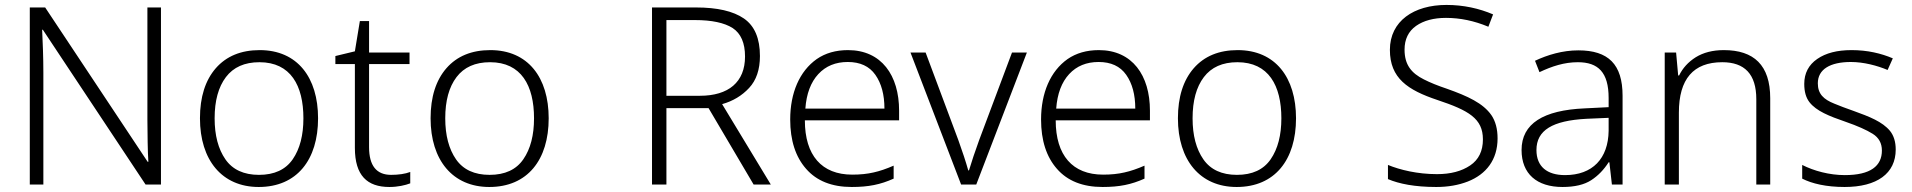

<svg xmlns="http://www.w3.org/2000/svg" viewBox="-20 -744 7708 774"><path d="M628.9 -713.9H574.2V-261.2C574.2 -233.4 574.7 -203.1 575.2 -171.4C575.7 -139.2 576.7 -112.8 578.1 -91.8H575.2L162.1 -713.9H100.1V0H154.8V-451.2C154.8 -513.7 152.3 -571.8 149.9 -624H152.8L566.9 0H628.9Z M1262.2 -267.1C1262.2 -431.2 1179.2 -542 1026.9 -542C951.7 -542 892.6 -517.6 850.1 -469.2C807.6 -420.4 786.1 -353 786.1 -267.1C786.1 -98.6 875 9.8 1022.9 9.8C1177.2 9.8 1262.2 -100.1 1262.2 -267.1ZM845.2 -267.1C845.2 -337.9 860.4 -393.1 890.6 -433.1C920.9 -473.1 965.8 -493.2 1025.9 -493.2C1151.9 -493.2 1203.1 -398.9 1203.1 -267.1C1203.1 -199.2 1189 -144 1160.2 -102.1C1131.3 -60.1 1085.9 -39.1 1023.9 -39.1C962.9 -39.1 917.5 -60.1 888.7 -101.6C859.9 -143.1 845.2 -198.2 845.2 -267.1Z M1556.6 -39.1C1497.6 -39.1 1467.8 -76.2 1467.8 -150.9V-485.8H1630.9V-532.2H1467.8V-659.2H1430.7L1410.6 -537.1L1332 -518.1V-485.8H1410.6V-147.9C1410.6 -36.1 1460.4 9.8 1549.8 9.8C1583 9.8 1613.8 2.9 1633.8 -4.9V-50.8C1613.8 -43 1585.9 -39.1 1556.6 -39.1Z M2191.9 -267.1C2191.9 -431.2 2108.9 -542 1956.5 -542C1881.3 -542 1822.3 -517.6 1779.8 -469.2C1737.3 -420.4 1715.8 -353 1715.8 -267.1C1715.8 -98.6 1804.7 9.8 1952.6 9.8C2106.9 9.8 2191.9 -100.1 2191.9 -267.1ZM1774.9 -267.1C1774.9 -337.9 1790 -393.1 1820.3 -433.1C1850.6 -473.1 1895.5 -493.2 1955.6 -493.2C2081.5 -493.2 2132.8 -398.9 2132.8 -267.1C2132.8 -199.2 2118.7 -144 2089.8 -102.1C2061 -60.1 2015.6 -39.1 1953.6 -39.1C1892.6 -39.1 1847.2 -60.1 1818.4 -101.6C1789.6 -143.1 1774.9 -198.2 1774.9 -267.1Z M2608.4 -713.9V0H2666.5V-308.1H2836.4L3018.1 0H3087.4L2891.1 -324.2C2934.6 -336.4 2971.2 -358.4 3000 -389.6C3028.8 -420.4 3043.5 -463.4 3043.5 -518.1C3043.5 -589.4 3022 -639.6 2979 -669.4C2935.5 -699.2 2871.6 -713.9 2786.1 -713.9ZM2781.2 -663.1C2849.1 -663.1 2899.9 -652.3 2933.6 -630.9C2966.8 -608.9 2983.4 -570.8 2983.4 -516.1C2983.4 -413.1 2917 -357.9 2801.3 -357.9H2666.5V-663.1Z M3398.4 -542C3349.1 -542 3307.1 -529.8 3272.5 -505.9C3203.1 -457 3165.5 -369.6 3165.5 -262.2C3165.5 -178.2 3187 -111.8 3229.5 -63.5C3272 -14.6 3333.5 9.8 3413.6 9.8C3481.4 9.8 3529.3 0 3582.5 -23.9V-76.2C3553.2 -63.5 3526.4 -54.2 3501.5 -48.8C3476.6 -43 3448.2 -40 3415.5 -40C3292.5 -40 3224.6 -117.7 3224.6 -258.8H3604.5V-297.9C3604.5 -439.9 3533.7 -542 3398.4 -542ZM3397.5 -494.1C3447.3 -494.1 3484.4 -477.1 3508.8 -442.4C3533.2 -407.7 3545.4 -362.3 3545.4 -306.2H3226.6C3231 -366.2 3248.5 -412.6 3278.8 -445.3C3309.1 -478 3348.6 -494.1 3397.5 -494.1Z M3915.5 0 4119.6 -532.2H4059.6L3927.2 -179.2C3911.6 -136.2 3896 -90.3 3886.2 -57.1H3883.3C3874 -90.3 3859.4 -134.8 3843.3 -179.2L3711.4 -532.2H3650.4L3854.5 0Z M4409.7 -542C4360.4 -542 4318.4 -529.8 4283.7 -505.9C4214.4 -457 4176.8 -369.6 4176.8 -262.2C4176.8 -178.2 4198.2 -111.8 4240.7 -63.5C4283.2 -14.6 4344.7 9.8 4424.8 9.8C4492.7 9.8 4540.5 0 4593.8 -23.9V-76.2C4564.5 -63.5 4537.6 -54.2 4512.7 -48.8C4487.8 -43 4459.5 -40 4426.8 -40C4303.7 -40 4235.8 -117.7 4235.8 -258.8H4615.7V-297.9C4615.7 -439.9 4544.9 -542 4409.7 -542ZM4408.7 -494.1C4458.5 -494.1 4495.6 -477.1 4520 -442.4C4544.4 -407.7 4556.6 -362.3 4556.6 -306.2H4237.8C4242.2 -366.2 4259.8 -412.6 4290 -445.3C4320.3 -478 4359.9 -494.1 4408.7 -494.1Z M5204.6 -267.1C5204.6 -431.2 5121.6 -542 4969.2 -542C4894 -542 4835 -517.6 4792.5 -469.2C4750 -420.4 4728.5 -353 4728.5 -267.1C4728.5 -98.6 4817.4 9.8 4965.3 9.8C5119.6 9.8 5204.6 -100.1 5204.6 -267.1ZM4787.6 -267.1C4787.6 -337.9 4802.7 -393.1 4833 -433.1C4863.3 -473.1 4908.2 -493.2 4968.3 -493.2C5094.2 -493.2 5145.5 -398.9 5145.5 -267.1C5145.5 -199.2 5131.3 -144 5102.5 -102.1C5073.7 -60.1 5028.3 -39.1 4966.3 -39.1C4905.3 -39.1 4859.9 -60.1 4831.1 -101.6C4802.2 -143.1 4787.6 -198.2 4787.6 -267.1Z M6017.1 -186C6017.1 -224.1 6008.8 -255.4 5992.2 -279.8C5958.5 -328.1 5897 -356.4 5813 -386.2C5776.4 -398.4 5745.1 -411.1 5720.2 -423.8C5669.4 -449.2 5642.1 -482.9 5642.1 -543.9C5642.1 -585.9 5657.7 -617.7 5688.5 -639.6C5719.2 -661.1 5759.8 -671.9 5809.1 -671.9C5865.7 -671.9 5922.9 -660.2 5980 -636.2L5999 -686C5942.9 -710 5879.9 -724.1 5811 -724.1C5679.7 -724.1 5583 -659.2 5583 -543C5583 -428.7 5654.8 -380.9 5774.9 -340.8C5900.9 -298.8 5958 -266.1 5958 -182.1C5958 -135.3 5940.9 -100.1 5906.7 -77.1C5872.1 -53.7 5827.6 -42 5772.9 -42C5694.3 -42 5624 -59.1 5575.2 -79.1V-22C5620.1 -2.9 5683.6 9.8 5770 9.8C5817.4 9.8 5859.4 2.4 5897 -12.2C5971.7 -41.5 6017.1 -100.6 6017.1 -186Z M6342.8 -541C6278.8 -541 6218.8 -522.9 6168 -499L6186 -453.1C6236.8 -477.1 6286.1 -493.2 6340.8 -493.2C6422.4 -493.2 6464.8 -452.6 6464.8 -349.1V-312L6367.7 -307.1C6202.1 -299.8 6113.8 -246.1 6113.8 -139.2C6113.8 -43 6175.8 9.8 6278.8 9.8C6328.1 9.8 6366.7 0.5 6394.5 -17.6C6422.4 -35.6 6445.8 -60.1 6464.8 -89.8H6467.8L6478 0H6521V-357.9C6521 -484.9 6463.4 -541 6342.8 -541ZM6464.8 -269V-216.8C6463.4 -105 6399.9 -38.1 6289.1 -38.1C6216.8 -38.1 6173.8 -72.3 6173.8 -139.2C6173.8 -219.2 6238.8 -257.8 6375 -265.1Z M6929.2 -542C6884.3 -542 6846.7 -532.2 6815.9 -513.2C6785.2 -493.7 6763.2 -469.2 6749 -439.9H6745.1L6736.8 -532.2H6690.9V0H6748V-290C6748 -425.3 6806.2 -493.2 6922.9 -493.2C7012.7 -493.2 7060.1 -445.3 7060.1 -344.2V0H7116.2V-348.1C7116.2 -481.4 7050.3 -542 6929.2 -542Z M7622.1 -141.1C7622.1 -172.4 7614.3 -197.3 7599.1 -216.3C7568.4 -253.4 7516.1 -273.9 7452.1 -296.9C7421.4 -307.6 7395.5 -317.4 7374.5 -326.2C7331.5 -343.3 7308.1 -365.2 7308.1 -408.2C7308.1 -464.4 7357.4 -494.1 7441.4 -494.1C7492.7 -494.1 7547.9 -479.5 7589.4 -461.9L7610.4 -508.8C7563.5 -528.8 7508.3 -542 7444.3 -542C7386.2 -542 7340.3 -530.3 7305.7 -506.3C7271 -482.4 7253.4 -448.7 7253.4 -405.8C7253.4 -374.5 7260.3 -350.1 7274.4 -332C7302.2 -296.4 7353.5 -275.9 7420.4 -252.9C7468.3 -236.3 7504.4 -220.2 7529.3 -204.6C7554.2 -189 7566.4 -166.5 7566.4 -137.2C7566.4 -75.2 7521 -38.1 7417 -38.1C7354.5 -38.1 7292 -55.2 7245.1 -79.1V-23.9C7284.2 -3.9 7341.8 9.8 7416 9.8C7546.9 9.8 7622.1 -44.9 7622.1 -141.1Z"/></svg>

Font: Noto Reveo Sans
Style: Regular
Weight: 300
Designer: Monotype Design Team
Foundry: Monotype Imaging Inc.
Version: Version 2.007